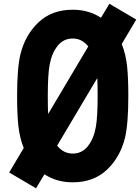

<svg xmlns="http://www.w3.org/2000/svg" viewBox="-20 -980 760 1043"><path d="M241.5 -360.7 459.6 -727.9Q425.1 -770.8 375 -770.8Q324.2 -770.8 292.3 -730.1Q260.4 -689.5 249.3 -626.3Q239.6 -572.9 239.6 -458.3Q239.6 -391.9 241.5 -360.7ZM290.4 -188.8Q324.9 -145.8 375 -145.8Q425.8 -145.8 457.7 -186.5Q489.6 -227.2 500.7 -290.4Q510.4 -344.4 510.4 -458.3Q510.4 -524.7 508.5 -556ZM221.4 -33.2 175.8 43 29.9 -43 108.7 -175.8Q86.6 -231.8 79.8 -296.2Q72.9 -360.7 72.9 -458.3Q72.9 -610.7 91.1 -685.5Q117.2 -791 189.5 -859Q261.7 -927.1 375 -927.1Q462.2 -927.1 528.6 -883.5L574.2 -959.6L720.1 -873.7L641.3 -740.9Q663.4 -685.5 670.2 -622.1Q677.1 -558.6 677.1 -458.3Q677.1 -306 658.9 -231.1Q632.8 -125.7 560.5 -57.6Q488.3 10.4 375 10.4Q287.8 10.4 221.4 -33.2ZM243.5 -255.9 239.6 -250H240.2Z"/></svg>

Font: Monoid
Style: Bold
Weight: 700
Width: 4
Designer: Andreas Larsen (@larsenwork)
Version: Version 0.61